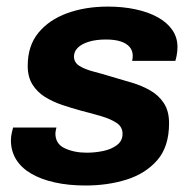

<svg xmlns="http://www.w3.org/2000/svg" viewBox="-20 -559 596 591"><path d="M243.4 12Q190.6 12 148.1 2.4Q105.5 -7.1 75.3 -25Q45 -42.9 29.3 -68.8Q13.6 -94.8 13.6 -126.7Q13.6 -137.9 16 -149.1Q18.3 -160.3 20.3 -166.5H153.7Q152.5 -162.3 151.5 -156.5Q150.5 -150.7 150.5 -148.3Q150.5 -115.9 179.5 -102.5Q208.6 -89 246.8 -89Q272.7 -89 298 -94.3Q323.3 -99.7 340.2 -112.6Q357.2 -125.5 357.2 -147Q357.2 -168.6 339 -180.6Q320.9 -192.7 292.1 -201.2Q263.3 -209.8 230.2 -218.1Q201.1 -226.1 171.7 -235.9Q142.3 -245.7 118.2 -260.8Q94.2 -275.9 79.7 -299.2Q65.3 -322.6 65.3 -356.4Q65.3 -417.9 98.1 -458Q131 -498.1 186.9 -518.4Q242.8 -538.7 311.9 -538.7Q357.8 -538.7 396.8 -530.4Q435.9 -522.1 464.9 -506.2Q493.9 -490.3 510.1 -467.2Q526.3 -444 526.3 -414.3Q526.3 -399.8 523.6 -387.3Q521 -374.9 519.7 -371.6H386.8Q387.8 -376.6 388.2 -380.3Q388.6 -384.1 388.6 -386.9Q388.6 -403.3 378.9 -414.5Q369.3 -425.7 351.1 -431.6Q333 -437.4 306 -437.4Q275.7 -437.4 253.5 -430.6Q231.4 -423.8 219.5 -412.1Q207.7 -400.4 207.7 -385.2Q207.7 -366.6 224.5 -356.1Q241.3 -345.6 268.2 -338.6Q295 -331.7 325.8 -322.2Q355.9 -313.6 386.3 -304.4Q416.7 -295.3 442.8 -280.4Q468.8 -265.5 484.6 -241.2Q500.4 -217 500.4 -179.8Q500.4 -107.8 464.3 -66.2Q428.2 -24.7 370 -6.3Q311.8 12 243.4 12Z"/></svg>

Font: Archivo Variable SemiBold
Style: Italic
Weight: 600
Italic angle: -10°
Designer: Hector Gatti
Foundry: Omnibus-Type
Version: Version 2.001